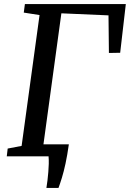

<svg xmlns="http://www.w3.org/2000/svg" viewBox="-20 -763 634 937"><path d="M206.5 154Q209.5 136.5 211.8 116.8Q214 97 215.8 76.5Q217.5 56 218 36.5Q218.5 17 217 0L164 -58.5H316Q308.5 -5.5 299.8 35Q291 75.5 282 104.8Q273 134 265.5 154ZM13 0 17.5 -38 85.5 -51 173 -689.5 96 -701.5 101.5 -743H594L566.5 -505.5L511.5 -504.5L509.5 -688L279.5 -698L191 -51L304.5 -38L300.5 0Z"/></svg>

Font: Merriweather 28pt
Style: Italic
Weight: 400
Italic angle: -7.8°
Version: Version 2.101